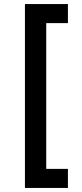

<svg xmlns="http://www.w3.org/2000/svg" viewBox="-20 -776 404 947"><path d="M103 -756H315V-662H208V57H315V151H103Z"/></svg>

Font: Reem Kufi
Style: Regular
Weight: 400
Designer: Khaled Hosny
Version: Version 1.6